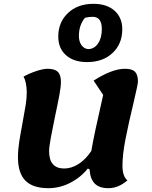

<svg xmlns="http://www.w3.org/2000/svg" viewBox="-20 -960 796 1005"><path d="M647 -16Q600 25 547 25Q500 25 476 1Q452 -23 449 -73L440 -78Q402 -31 347.5 -3Q293 25 233 25Q152 25 113 -14.5Q74 -54 74 -137Q74 -175 80.5 -217Q87 -259 99 -323Q109 -376 114.5 -411Q120 -446 120 -474Q120 -530 103 -559Q136 -577 171.5 -588.5Q207 -600 229 -600Q266 -600 282.5 -584Q299 -568 299 -531Q299 -507 291 -463.5Q283 -420 267 -345Q256 -292 246.5 -241.5Q237 -191 237 -169Q237 -78 316 -78Q355 -78 392.5 -102.5Q430 -127 458 -170Q471 -249 520 -463L470 -538Q567 -600 634 -600Q671 -600 686.5 -584.5Q702 -569 702 -533Q702 -519 679 -422Q653 -314 637 -232.5Q621 -151 621 -92Q621 -37 647 -16ZM285 -768Q285 -844 336 -892Q387 -940 469 -940Q539 -940 579.5 -904Q620 -868 620 -807Q620 -730 569 -682.5Q518 -635 436 -635Q366 -635 325.5 -671Q285 -707 285 -768ZM513 -808Q513 -872 465 -872Q446 -872 425 -867Q393 -829 393 -772Q393 -742 407 -723Q421 -704 443 -703Q474 -704 493.5 -733Q513 -762 513 -808Z"/></svg>

Font: Lemonada SemiBold
Style: Regular
Weight: 600
Designer: Mohamed Gaber (Arabic) Eduardo Tunni (Latin)
Foundry: Kief Type Foundry
Version: Version 3.006